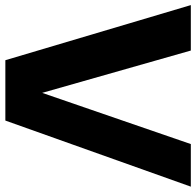

<svg xmlns="http://www.w3.org/2000/svg" viewBox="-36 -722 750 735"><g transform="rotate(90 339.5 -355.0)"><path d="M524 -710H687L434 0H203L-8 -710H166L328 -141Z"/></g></svg>

Font: Livvic
Style: Bold
Weight: 700
Designer: Jacques Le Bailly, Baron von Fonthausen
Version: Version 1.001; ttfautohint (v1.8.2)